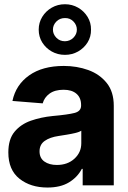

<svg xmlns="http://www.w3.org/2000/svg" viewBox="-20 -858 591 889"><path d="M199.7 10.3Q121.6 10.3 70.1 -30.5Q18.6 -71.3 18.6 -152.3Q18.6 -213.4 47.4 -248Q76.2 -282.7 122.8 -299.1Q169.4 -315.4 223.6 -320.8Q294.4 -327.1 325 -335Q355.5 -342.8 355.5 -369.1V-371.6Q355.5 -405.3 334.2 -423.8Q313 -442.4 274.4 -442.4Q233.9 -442.4 209.5 -424.6Q185.1 -406.7 177.7 -379.4L37.6 -390.6Q53.2 -465.3 115 -509Q176.8 -552.7 275.4 -552.7Q335.9 -552.7 388.7 -533.7Q441.4 -514.6 474.1 -473.9Q506.8 -433.1 506.8 -368.2V0H362.8V-76.2H358.9Q338.9 -37.6 299.6 -13.7Q260.3 10.3 199.7 10.3ZM243.2 -94.2Q293 -94.2 324.7 -123.3Q356.4 -152.3 356.4 -194.8V-252.9Q347.2 -246.6 328.6 -242.2Q310.1 -237.8 289.1 -234.4Q268.1 -231 252 -228.5Q211.4 -222.7 187.3 -205.8Q163.1 -189 163.1 -157.2Q163.1 -126 185.5 -110.1Q208 -94.2 243.2 -94.2ZM280.8 -604Q247.1 -604 219.5 -619.6Q191.9 -635.3 175.5 -661.6Q159.2 -688 159.2 -720.7Q159.2 -752.9 175.5 -779.8Q191.9 -806.6 219.5 -822.5Q247.1 -838.4 280.8 -838.4Q314 -838.4 341.6 -822.5Q369.1 -806.6 385.5 -779.8Q401.9 -752.9 401.4 -720.7Q401.9 -688 385.5 -661.6Q369.1 -635.3 341.6 -619.6Q314 -604 280.8 -604ZM280.8 -667Q304.2 -667.5 320.1 -683.6Q335.9 -699.7 335.9 -720.7Q335.9 -742.2 320.1 -758.5Q304.2 -774.9 280.8 -774.4Q256.8 -774.4 241 -758.3Q225.1 -742.2 225.1 -720.7Q225.1 -699.7 241 -683.3Q256.8 -667 280.8 -667Z"/></svg>

Font: Inter Tight
Style: Bold
Weight: 700
Designer: Rasmus Andersson
Foundry: rsms
Version: Version 3.004; ttfautohint (v1.8.4.7-5d5b)